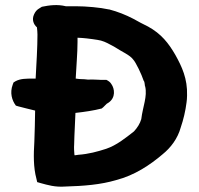

<svg xmlns="http://www.w3.org/2000/svg" viewBox="-20 -740 766 738"><path d="M29 -415C17 -383 26 -354 41 -334L51 -331C75 -325 85 -322 115 -315C115 -283 113 -226 112 -195C109 -147 108 -97 120 -53L123 -40L137 -36C163 -29 191 -20 231 -23C301 -25 367 -30 427 -48C497 -66 557 -106 605 -147C636 -172 663 -207 675 -251C685 -280 693 -314 697 -346C698 -355 699 -361 699 -373C701 -438 679 -484 654 -529C628 -574 600 -610 549 -638C528 -648 514 -656 492 -668C463 -683 433 -695 399 -704H397C366 -711 311 -716 272 -716H233C201 -724 170 -720 141 -714C133 -708 120 -705 111 -685C101 -664 110 -645 122 -635C123 -625 124 -616 124 -607C124 -558 120 -494 117 -438H96C84 -437 61 -439 40 -428L32 -423ZM265 -184 266 -217C267 -235 269 -277 270 -306C306 -310 340 -315 371 -323L377 -328L390 -341L398 -346C425 -365 421 -399 408 -417C404 -424 397 -429 389 -433H368C362 -433 354 -434 345 -434C338 -434 332 -435 318 -434C310 -435 301 -436 289 -436C285 -436 279 -437 271 -438C273 -482 278 -535 278 -579V-595C283 -595 290 -594 296 -594C312 -593 358 -587 368 -584C386 -579 399 -571 418 -561C450 -540 479 -529 492 -511C502 -501 525 -452 531 -433V-432C536 -427 536 -417 537 -411V-409L538 -408C547 -369 529 -331 523 -282C518 -265 508 -249 495 -235C463 -210 429 -182 388 -168C354 -157 321 -148 281 -145C275 -144 274 -144 267 -143C267 -143 266 -145 266 -146C265 -158 264 -172 265 -184Z"/></svg>

Font: Hussar Pisanka
Style: Blk
Weight: 700
Designer: Robert Jablonski
Foundry: Cannot Into Space Fonts
Version: Version 1.070